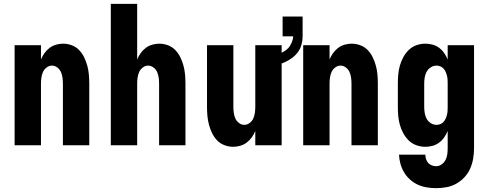

<svg xmlns="http://www.w3.org/2000/svg" viewBox="-20 -755 2540 998"><path d="M56 0V-520H193V-446Q200 -463 211 -478.5Q222 -494 237 -505.5Q252 -517 270.5 -522.5Q289 -528 308 -528Q331 -528 353.5 -519.5Q376 -511 392 -494Q408 -477 418 -456Q428 -435 434 -412.5Q440 -390 442 -366.5Q444 -343 444 -320V0H307V-320Q307 -335 305 -350.5Q303 -366 297 -380Q291 -394 278 -404Q265 -414 250 -414Q235 -414 222 -404Q209 -394 203 -380Q197 -366 195 -350.5Q193 -335 193 -320V0Z M556 0V-735H693V-446Q700 -463 711 -478.5Q722 -494 737 -505.5Q752 -517 770.5 -522.5Q789 -528 808 -528Q831 -528 853.5 -519.5Q876 -511 892 -494Q908 -477 918 -456Q928 -435 934 -412.5Q940 -390 942 -366.5Q944 -343 944 -320V0H807V-320Q807 -335 805 -350.5Q803 -366 797 -380Q791 -394 778 -404Q765 -414 750 -414Q735 -414 722 -404Q709 -394 703 -380Q697 -366 695 -350.5Q693 -335 693 -320V0Z M1192 8Q1169 8 1146.5 -0.5Q1124 -9 1108 -26Q1092 -43 1082 -64Q1072 -85 1066 -107.5Q1060 -130 1058 -153.5Q1056 -177 1056 -200V-520H1193V-200Q1193 -185 1195 -169.5Q1197 -154 1203 -140Q1209 -126 1222 -116Q1235 -106 1250 -106Q1265 -106 1278 -116Q1291 -126 1297 -140Q1303 -154 1305 -169.5Q1307 -185 1307 -200V-520H1444V0H1307V-74Q1300 -57 1289 -41.5Q1278 -26 1263 -14.5Q1248 -3 1229.5 2.5Q1211 8 1192 8ZM1376 -406 1366 -460Q1380 -462 1393.5 -465Q1407 -468 1420.5 -472Q1434 -476 1447 -482.5Q1460 -489 1471 -498Q1482 -507 1489 -519.5Q1496 -532 1500 -545Q1502 -550 1503 -555Q1504 -560 1504 -566H1449V-669H1553V-566Q1553 -544 1547 -522.5Q1541 -501 1528 -483.5Q1515 -466 1497 -453Q1479 -440 1459 -431Q1439 -422 1418 -416Q1397 -410 1376 -406Z M1556 0V-520H1693V-446Q1700 -463 1711 -478.5Q1722 -494 1737 -505.5Q1752 -517 1770.5 -522.5Q1789 -528 1808 -528Q1831 -528 1853.5 -519.5Q1876 -511 1892 -494Q1908 -477 1918 -456Q1928 -435 1934 -412.5Q1940 -390 1942 -366.5Q1944 -343 1944 -320V0H1807V-320Q1807 -335 1805 -350.5Q1803 -366 1797 -380Q1791 -394 1778 -404Q1765 -414 1750 -414Q1735 -414 1722 -404Q1709 -394 1703 -380Q1697 -366 1695 -350.5Q1693 -335 1693 -320V0Z M2247 223Q2222 223 2198 219Q2174 215 2152 205Q2130 195 2111.5 178.5Q2093 162 2080.5 141Q2068 120 2061.5 96.5Q2055 73 2054 49H2191Q2191 60 2194.5 71.5Q2198 83 2205.5 91.5Q2213 100 2224 104.5Q2235 109 2247 109Q2262 109 2275.5 99.5Q2289 90 2296 76Q2303 62 2305 46.5Q2307 31 2307 15V-74Q2300 -57 2289 -41Q2278 -25 2262.5 -13.5Q2247 -2 2228.5 3Q2210 8 2191 8Q2167 8 2144.5 0Q2122 -8 2105 -24.5Q2088 -41 2076.5 -62Q2065 -83 2058.5 -106Q2052 -129 2050 -152.5Q2048 -176 2048 -200V-320Q2048 -344 2050 -367.5Q2052 -391 2058.5 -414Q2065 -437 2076.5 -458Q2088 -479 2105 -495.5Q2122 -512 2144.5 -520Q2167 -528 2191 -528Q2210 -528 2228.5 -523Q2247 -518 2262.5 -506.5Q2278 -495 2289 -479Q2300 -463 2307 -446V-520H2444V15Q2444 42 2439.5 69Q2435 96 2424 121Q2413 146 2394.5 166Q2376 186 2352 199.5Q2328 213 2301 218Q2274 223 2247 223ZM2249 -106Q2259 -106 2269 -110Q2279 -114 2286 -122Q2293 -130 2297 -139.5Q2301 -149 2303.5 -159Q2306 -169 2306.5 -179.5Q2307 -190 2307 -200V-320Q2307 -330 2306.5 -340.5Q2306 -351 2303.5 -361Q2301 -371 2297 -380.5Q2293 -390 2286 -398Q2279 -406 2269 -410Q2259 -414 2249 -414Q2233 -414 2219 -405Q2205 -396 2197.5 -382Q2190 -368 2187.5 -352Q2185 -336 2185 -320V-200Q2185 -184 2187.5 -168Q2190 -152 2197.5 -138Q2205 -124 2219 -115Q2233 -106 2249 -106Z"/></svg>

Font: Iosevka SS04 Heavy
Style: Regular
Weight: 900
Monospace: yes
Designer: Belleve Invis
Foundry: Belleve Invis
Version: Version 19.0.0; ttfautohint (v1.8.4)